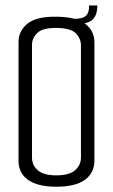

<svg xmlns="http://www.w3.org/2000/svg" viewBox="-20 -690 419 713"><path d="M188.9 3.4Q120.3 3.4 84.5 -21.8Q48.8 -46.9 48.8 -92.9V-534Q48.8 -574.6 81.5 -601.7Q114.2 -628.8 188.9 -628Q264.5 -627.2 297.5 -600.9Q330.6 -574.6 330.6 -533.2V-93.7Q330.6 -47.7 295.2 -22.2Q259.8 3.4 188.9 3.4ZM188.9 -38.8Q237 -38.8 258.8 -57.8Q280.6 -76.8 280.6 -105.7V-521.7Q280.6 -547 261.1 -566.7Q241.6 -586.3 187.4 -586.3Q137 -586.3 117.9 -567Q98.8 -547.8 98.8 -522.7V-104.9Q98.8 -76 120.6 -57.4Q142.4 -38.8 188.9 -38.8ZM257.6 -599.9 254.5 -620Q287.6 -620 299.7 -631.9Q311.7 -643.8 310.7 -669.8H341.4Q341.4 -632.8 322.7 -616.3Q303.9 -599.9 257.6 -599.9Z"/></svg>

Font: Smooch Sans Thin
Style: Regular
Weight: 100
Designer: Robert E. Leuschke
Foundry: Robert E. Leuschke
Version: Version 1.010